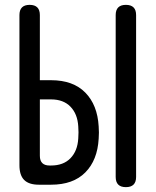

<svg xmlns="http://www.w3.org/2000/svg" viewBox="-20 -760 640 790"><path d="M144 -430H190Q281 -430 331 -379Q381 -328 386 -240Q387 -227 387 -214.5Q387 -202 386 -189Q381 -101 331 -50.5Q281 0 190 0H140Q99 0 79.5 -19.5Q60 -39 60 -80V-698Q60 -719 70.5 -729.5Q81 -740 102 -740Q123 -740 133.5 -729.5Q144 -719 144 -698ZM144 -119Q144 -99 154 -89Q164 -79 184 -79H190Q241 -79 270 -109Q299 -139 302 -190Q303 -203 303 -215.5Q303 -228 302 -240Q299 -291 270 -321Q241 -351 190 -351H144ZM498 10Q477 10 466.5 -0.5Q456 -11 456 -32V-698Q456 -719 466.5 -729.5Q477 -740 498 -740Q519 -740 529.5 -729.5Q540 -719 540 -698V-32Q540 -11 529.5 -0.5Q519 10 498 10Z"/></svg>

Font: Maple Mono NF
Style: Regular
Weight: 400
Monospace: yes
Designer: subframe7536
Version: Version 7.000